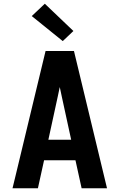

<svg xmlns="http://www.w3.org/2000/svg" viewBox="-20 -1008 640 1028"><path d="M47 0 64 -70 165 -490 224 -735H376L553 0H417L384 -150H216L183 0ZM239 -260H361L311 -490Q308 -503 305.5 -516Q303 -529 300 -542Q297 -529 294.5 -516Q292 -503 289 -490ZM316 -788 150 -922 220 -988 373 -842Z"/></svg>

Font: Iosevka SS04 XBd Ex
Style: Regular
Weight: 800
Width: 7
Monospace: yes
Designer: Belleve Invis
Foundry: Belleve Invis
Version: Version 19.0.0; ttfautohint (v1.8.4)